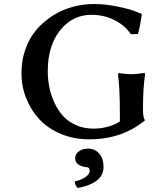

<svg xmlns="http://www.w3.org/2000/svg" viewBox="-20 -683 757 948"><path d="M415 50.8Q449.2 50.8 470.2 75.7Q491.2 100.6 491.2 141.1Q491.2 184.6 455.6 210.2Q419.9 235.8 363.8 245.1Q349.1 230.5 349.1 212.9Q383.3 205.1 403.1 190.4Q422.9 175.8 422.9 162.1Q422.9 142.1 405.8 142.1Q385.3 141.1 368.2 129.9Q351.1 118.7 351.1 98.1Q351.1 78.1 369.1 64.5Q387.2 50.8 415 50.8ZM441.9 -47.9Q479 -47.9 515.6 -58.1Q552.2 -68.4 577.1 -86.9L571.8 -83V-125Q571.8 -248 563 -311L564.9 -323.2Q595.7 -316.9 628.9 -316.9Q643.1 -316.9 659.7 -318.6Q676.3 -320.3 685.5 -321.8L694.8 -323.2L695.8 -311Q686 -246.6 686 -145V-139.2Q686 -103.5 695.8 -88.9Q583 4.9 419.9 4.9Q344.2 4.9 280.8 -21.7Q217.3 -48.3 175 -93.5Q132.8 -138.7 109.4 -197.8Q85.9 -256.8 85.9 -321.8Q85.9 -385.7 106 -441.4Q126 -497.1 160.6 -537.1Q195.3 -577.1 241 -606Q286.6 -634.8 338.1 -648.9Q389.6 -663.1 442.9 -663.1Q499 -663.1 557.9 -651.1Q616.7 -639.2 647.5 -627L678.2 -615.2L680.2 -609.9Q671.9 -554.2 661.1 -515.1L626 -514.2Q596.7 -558.1 544.7 -584Q492.7 -609.9 432.1 -609.9Q337.9 -609.9 276.9 -533.4Q215.8 -457 215.8 -332Q215.8 -292 223.4 -253.2Q231 -214.4 248.3 -176.8Q265.6 -139.2 291 -110.8Q316.4 -82.5 355.2 -65.2Q394 -47.9 441.9 -47.9Z"/></svg>

Font: Linear Smooth
Style: Bold
Weight: 700
Designer: Philipp H. Poll, Flanker
Foundry: Philipp H. Poll, reworked by Flanker
Version: Version 1.061 | FøM Fix